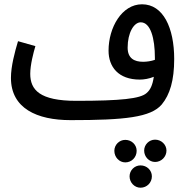

<svg xmlns="http://www.w3.org/2000/svg" viewBox="-20 -539 869 895"><path d="M309 21H310C562 21 683 8 734 -52C772 -98 792 -164 792 -264C792 -409 741 -519 642 -519C548 -519 486 -411 486 -303C486 -228 531 -168 632 -168C651 -168 675 -172 697 -181C691 -142 681 -120 663 -105C634 -79 544 -69 335 -69C165 -69 121 -120 121 -195C121 -237 136 -294 145 -324L64 -347C49 -297 31 -230 31 -176C31 -34 152 21 309 21ZM575 -317C575 -386 604 -435 636 -435C682 -435 702 -360 702 -270C702 -267 702 -263 702 -260C684 -254 665 -251 647 -251C606 -251 575 -267 575 -317ZM703 216C732 216 756 192 756 163C756 135 732 112 703 112C675 112 652 135 652 163C652 192 675 216 703 216ZM564 218C594 218 617 194 617 164C617 136 594 113 564 113C536 113 513 136 513 164C513 194 536 218 564 218ZM635 336C665 336 688 312 688 283C688 255 665 232 635 232C607 232 584 255 584 283C584 312 607 336 635 336Z"/></svg>

Font: Noto Sans Arabic ExtCond Med
Style: Regular
Weight: 500
Width: 2
Designer: Monotype Design Team, Nadine Chahine, Nizar Qandah and Khaled Hosny
Foundry: Monotype Imaging Inc.
Version: Version 2.012